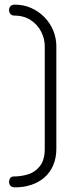

<svg xmlns="http://www.w3.org/2000/svg" viewBox="-20 -788 327 828"><path d="M44 20Q32 20 25.5 13.5Q19 7 19 -4Q19 -11 23.5 -19Q28 -27 40 -27Q70 -27 100.5 -36Q131 -45 152 -71.5Q173 -98 173 -146V-588Q173 -621 157.5 -651.5Q142 -682 112 -701.5Q82 -721 40 -721Q31 -721 25 -728Q19 -735 19 -745Q19 -755 25.5 -761.5Q32 -768 43 -768Q82 -768 114.5 -753.5Q147 -739 171.5 -714Q196 -689 209.5 -656.5Q223 -624 223 -588V-146Q223 -107 209.5 -75.5Q196 -44 172 -23Q148 -2 115.5 9Q83 20 44 20Z"/></svg>

Font: Dosis ExtraLight Light
Style: Regular
Weight: 300
Version: Version 3.001; ttfautohint (v1.8.2)